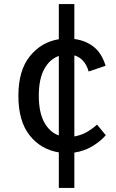

<svg xmlns="http://www.w3.org/2000/svg" viewBox="-20 -799 568 940"><path d="M268 121V-53Q180 -67 125 -136.5Q70 -206 70 -330Q70 -454 126 -523.5Q182 -593 268 -607V-779H344V-608Q399 -601 438.5 -570Q478 -539 497 -477L414 -449Q396 -512 344 -528V-131Q379 -137 407.5 -154Q436 -171 455 -189L498 -137Q472 -107 432 -83Q392 -59 344 -52V121ZM170 -330Q170 -248 197 -199.5Q224 -151 268 -136V-525Q224 -510 197 -461.5Q170 -413 170 -330Z"/></svg>

Font: Orienta
Style: Regular
Weight: 400
Designer: Eduardo Rodriguez Tunni
Foundry: Eduardo Rodriguez Tunni
Version: Version 1.002; ttfautohint (v1.8.4.7-5d5b);gftools[0.9.23]